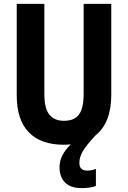

<svg xmlns="http://www.w3.org/2000/svg" viewBox="-20 -734 658 987"><path d="M388 102Q388 124 398.5 133.5Q409 143 427 143Q453 143 473 134V222Q458 228 438.5 230.5Q419 233 400 233Q343 233 314.5 204.5Q286 176 286 125Q286 64 344 8Q326 10 307 10Q190 10 128 -54Q66 -118 66 -243V-714H208V-249Q208 -177 233.5 -145Q259 -113 309 -113Q362 -113 386 -145.5Q410 -178 410 -250V-714H552V-246Q552 -103 471 -38Q426 10 407 41.5Q388 73 388 102Z"/></svg>

Font: Noto Sans Khmer UI Condensed
Style: Bold
Weight: 700
Width: 3
Designer: Danh Hong and the Monotype Design Team
Foundry: Monotype Imaging Inc.
Version: Version 2.002; ttfautohint (v1.8.4.7-5d5b)